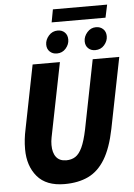

<svg xmlns="http://www.w3.org/2000/svg" viewBox="-62 -986 728 1044"><g transform="rotate(-5 302.0 -464.0)"><path d="M248 12Q148 12 99 -46Q50 -104 50 -195Q50 -224 53 -250Q56 -276 62 -304L131 -651H280L207 -286Q203 -266 199 -246Q195 -226 195 -206Q195 -163 213.5 -139.5Q232 -116 268 -116Q297 -116 318 -129.5Q339 -143 355 -177Q371 -211 384 -273L459 -651H604L527 -265Q506 -161 469 -100.5Q432 -40 377.5 -14Q323 12 248 12ZM268 -699Q245 -699 229.5 -713.5Q214 -728 214 -752Q214 -778 233.5 -800.5Q253 -823 283 -823Q306 -823 321 -808.5Q336 -794 336 -769Q336 -743 317 -721Q298 -699 268 -699ZM477 -699Q454 -699 439 -713.5Q424 -728 424 -752Q424 -778 443.5 -800.5Q463 -823 492 -823Q515 -823 530.5 -808.5Q546 -794 546 -769Q546 -743 527 -721Q508 -699 477 -699ZM254 -870 267 -940H563L548 -870Z"/></g></svg>

Font: Source Code Pro ExtraBold
Style: Italic
Weight: 800
Italic angle: -11°
Monospace: yes
Designer: Paul D. Hunt, Teo Tuominen
Foundry: Adobe Systems Incorporated
Version: Version 1.016;hotconv 1.0.116;makeotfexe 2.5.65601